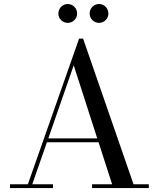

<svg xmlns="http://www.w3.org/2000/svg" viewBox="-20 -962 812 982"><path d="M438.5 -893C438.5 -866.5 460 -845 486.5 -845C513 -845 534.5 -866.5 534.5 -893C534.5 -919.5 513 -941.5 486.5 -941.5C460 -941.5 438.5 -919.5 438.5 -893ZM278.5 -893C278.5 -866.5 300 -845 326.5 -845C353 -845 374.5 -866.5 374.5 -893C374.5 -919.5 353 -941.5 326.5 -941.5C300 -941.5 278.5 -919.5 278.5 -893ZM31 -19.5V0H251V-19.5H145L220 -234.5H484L553.5 -19.5H451V0H741V-19.5H663L405 -764.5H384.5L122.5 -19.5ZM357 -628 477.5 -254H227Z"/></svg>

Font: Bodoni* 11
Style: Regular
Weight: 400
Version: Version 2.3